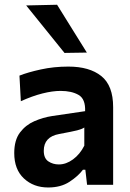

<svg xmlns="http://www.w3.org/2000/svg" viewBox="-20 -798 560 829"><path d="M188 11.5Q125 11.5 83.2 -27.5Q41.5 -66.5 41.5 -137Q41.5 -193 66.2 -225.8Q91 -258.5 128.5 -274.8Q166 -291 205 -297L347.5 -318Q349.5 -370.5 319.5 -388Q289.5 -405.5 241.5 -405.5Q207 -405.5 163.2 -394.5Q119.5 -383.5 70 -361L64 -471.5Q100.5 -486 156.5 -498.2Q212.5 -510.5 275 -510.5Q366.5 -510.5 417.5 -469.5Q468.5 -428.5 468.5 -335.5V0H356L348.5 -65H338Q317.5 -37.5 280 -13Q242.5 11.5 188 11.5ZM234 -88Q265.5 -88 295.2 -109.8Q325 -131.5 344 -169V-247.5Q334 -240.5 313.2 -235.2Q292.5 -230 236 -219.5Q169 -207.5 169 -147Q169 -114.5 188.8 -101.2Q208.5 -88 234 -88ZM258.5 -569.5Q218.5 -619.5 177 -670.5Q135.5 -721.5 93 -774.5L226.5 -777.5Q258.5 -726 290.5 -674.5Q322.5 -623 355 -571Z"/></svg>

Font: Heraclito SemiBold
Style: Regular
Weight: 600
Designer: Kostas Bartsokas (font) & Cristiano Sobral (main changes)
Foundry: Kostas Bartsokas (font) & Cristiano Sobral (main changes)
Version: Version 1.00;July 8, 2020;FontCreator 13.0.0.2655 64-bit